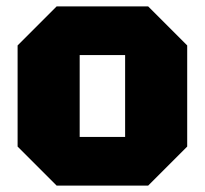

<svg xmlns="http://www.w3.org/2000/svg" viewBox="-20 -580 640 600"><path d="M35 -122V-438L157 -560H443L565 -438V-122L443 0H157ZM229 -152H371V-408H229Z"/></svg>

Font: Tektur ExtraBold
Style: Regular
Weight: 800
Designer: Adam Jagosz
Foundry: Adam Jagosz
Version: Version 1.005;gftools[0.9.30]